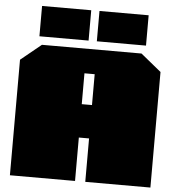

<svg xmlns="http://www.w3.org/2000/svg" viewBox="-62 -1009 972 1066"><g transform="rotate(5 424.5 -476.0)"><path d="M129 -783V-952H403V-783ZM449 -783V-952H723V-783ZM33 0V-644L147 -737H702L816 -644V0H453V-242H396V0ZM396 -428H453V-600H396Z"/></g></svg>

Font: Tomorrow Black
Style: Regular
Weight: 900
Designer: Tony de Marco, Monica Rizzolli
Foundry: Just in Type
Version: Version 2.002